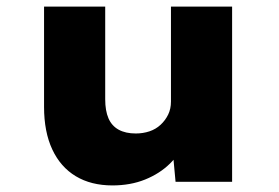

<svg xmlns="http://www.w3.org/2000/svg" viewBox="-20 -553 849 584"><path d="M322 11Q257 11 210.5 -17Q164 -45 139 -98.5Q114 -152 114 -228V-533H300V-251Q300 -216 310 -193Q320 -170 341 -158.5Q362 -147 393 -147Q415 -147 434.5 -153.5Q454 -160 468.5 -173.5Q483 -187 491.5 -204.5Q500 -222 500 -244V-533H686V0H514L504 -108L539 -120Q528 -86 497 -55.5Q466 -25 421.5 -7Q377 11 322 11Z"/></svg>

Font: Lexend Exa ExtraBold
Style: Regular
Weight: 800
Designer: Bonnie Shaver-Troup, Thomas Jockin
Foundry: Lexend
Version: Version 1.007